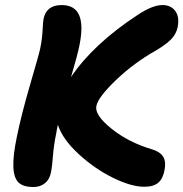

<svg xmlns="http://www.w3.org/2000/svg" viewBox="-20 -731 728 763"><path d="M112.8 12.2Q71.3 12.2 52.7 -6.8Q34.2 -25.9 33 -70.1Q31.7 -114.3 46.9 -187Q64.5 -274.4 100.1 -396Q135.7 -517.6 140.1 -540Q147.5 -575.7 149.2 -609.9Q150.9 -644 152.8 -654.8Q163.6 -710.9 225.1 -710.9Q328.1 -710.9 295.9 -551.8Q288.6 -513.7 262.2 -424.8Q350.6 -556.2 528.8 -672.9Q586.4 -710.9 626 -710.9Q658.7 -710.9 676.3 -687.7Q693.8 -664.6 686 -623Q680.2 -595.7 660.2 -575Q640.1 -554.2 597.2 -528.8Q512.7 -481.4 441.2 -413.1Q369.6 -344.7 362.8 -309.1Q356 -273.4 423.6 -219.2Q491.2 -165 585 -137.2Q617.2 -127.4 628.9 -107.4Q640.6 -87.4 633.8 -55.2Q627.9 -21.5 609.1 -5.1Q590.3 11.2 553.2 11.2Q502 11.2 429.2 -24.4Q356.4 -60.1 292.7 -118.7Q229 -177.2 210 -234.9Q206.5 -220.7 203.1 -199.2Q193.8 -154.8 190.4 -111.1Q187 -67.4 183.1 -48.8Q178.2 -19.5 159.4 -3.7Q140.6 12.2 112.8 12.2Z"/></svg>

Font: Shantell Sans Normal
Style: Bold Italic
Weight: 700
Italic angle: -11.31°
Designer: Stephen Nixon, Anya Danilova, Shantell Martin
Foundry: Arrow Type
Version: Version 1.006;[559af2be0]